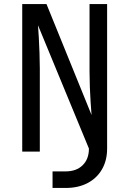

<svg xmlns="http://www.w3.org/2000/svg" viewBox="-20 -750 640 950"><path d="M240 180V98H305Q358 98 389 67.5Q420 37 420 -15L168 -625Q170 -601 172 -564.5Q174 -528 175.5 -487.5Q177 -447 177 -410V0H90V-730H210L433 -181Q431 -206 428.5 -242.5Q426 -279 424.5 -320Q423 -361 423 -397V-730H510V-15Q510 44 484.5 88Q459 132 413 156Q367 180 305 180Z"/></svg>

Font: JetBrains Mono
Style: Regular
Weight: 400
Monospace: yes
Designer: Philipp Nurullin, Konstantin Bulenkov
Foundry: JetBrains
Version: Version 2.305